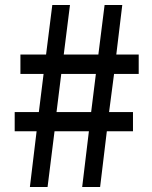

<svg xmlns="http://www.w3.org/2000/svg" viewBox="-20 -751 610 771"><path d="M100 0 127 -224H39V-301H136L155 -454H62V-532H165L190 -731H261L236 -532H375L400 -731H471L447 -532H537V-454H438L418 -301H514V-224H409L382 0H310L337 -224H199L171 0ZM207 -301H346L365 -454H226Z"/></svg>

Font: Noto Sans HK Thin Medium
Style: Regular
Weight: 500
Version: Version 2.004-H2;hotconv 1.0.118;makeotfexe 2.5.65603